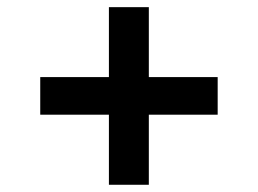

<svg xmlns="http://www.w3.org/2000/svg" viewBox="-20 -554 713 531"><path d="M281.2 -43V-236.8H91.3V-340.8H281.2V-534.2H391.6V-340.8H582V-236.8H391.6V-43Z"/></svg>

Font: Inter SemiBold
Style: Regular
Weight: 600
Designer: Rasmus Andersson
Foundry: rsms
Version: Version 4.001;git-9221beed3